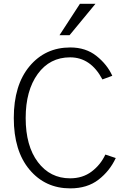

<svg xmlns="http://www.w3.org/2000/svg" viewBox="-20 -989 669 1026"><path d="M53.7 -358.4Q53.7 -534.2 137.7 -634.8Q221.7 -735.4 355.5 -735.4Q438.5 -735.4 495.6 -689.9Q552.7 -644.5 580.1 -584L527.3 -564.5Q464.8 -682.6 354.5 -682.6Q246.1 -682.6 181.6 -593.8Q117.2 -504.9 117.2 -358.4Q117.2 -209 182.6 -122.6Q248 -36.1 354.5 -36.1Q421.9 -36.1 469.7 -72.3Q517.6 -108.4 543 -163.1L598.6 -144.5Q566.4 -75.2 506.3 -28.8Q446.3 17.6 355.5 17.6Q221.7 17.6 137.7 -82.5Q53.7 -182.6 53.7 -358.4ZM297.9 -800.8 407.2 -968.8H490.2L351.6 -800.8Z"/></svg>

Font: Gothic A1 Light
Style: Regular
Weight: 300
Version: Version 2.50